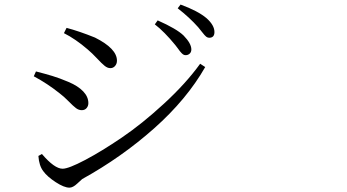

<svg xmlns="http://www.w3.org/2000/svg" viewBox="-20 -819 1540 852"><path d="M803.7 -574.2Q798.8 -574.2 794.9 -576.2Q791 -578.1 786.1 -583Q781.2 -587.9 778.3 -591.8Q775.4 -595.7 768.6 -605Q761.7 -614.3 757.8 -619.1Q709 -678.7 667 -710.9L679.7 -728.5Q763.7 -691.4 794.9 -661.1Q829.1 -626 829.1 -599.6Q829.1 -587.9 821.8 -581.1Q814.5 -574.2 803.7 -574.2ZM908.2 -651.4Q901.4 -651.4 895 -656.2Q888.7 -661.1 877 -676.3Q865.2 -691.4 859.4 -698.2Q821.3 -741.2 768.6 -782.2L781.2 -798.8Q858.4 -770.5 896.5 -738.3Q931.6 -707 931.6 -676.8Q931.6 -651.4 908.2 -651.4ZM369.1 -599.6Q314.5 -646.5 263.7 -671.9L275.4 -695.3Q331.1 -680.7 401.4 -652.3Q499 -603.5 499 -549.8Q499 -536.1 490.7 -526.4Q482.4 -516.6 469.7 -516.6Q457 -516.6 444.3 -526.9Q431.6 -537.1 410.2 -560.1Q388.7 -583 369.1 -599.6ZM257.8 -70.3Q284.2 -70.3 357.4 -108.9Q430.7 -147.5 520.5 -208.5Q610.4 -269.5 707.5 -358.9Q804.7 -448.2 868.2 -536.1L890.6 -521.5Q808.6 -377.9 664.1 -249.5Q519.5 -121.1 344.7 -24.4Q341.8 -22.5 322.8 -4.4Q303.7 13.7 288.1 13.7Q264.6 13.7 227.1 -10.7Q189.5 -35.2 171.9 -59.6Q153.3 -84 150.4 -127L166 -135.7Q221.7 -70.3 257.8 -70.3ZM139.6 -502Q181.6 -491.2 212.4 -481.9Q243.2 -472.7 284.7 -455.1Q326.2 -437.5 349.1 -413.6Q372.1 -389.6 372.1 -361.3Q372.1 -348.6 364.3 -339.4Q356.4 -330.1 342.8 -330.1Q329.1 -330.1 316.9 -339.4Q304.7 -348.6 284.2 -369.6Q263.7 -390.6 244.1 -405.3Q190.4 -448.2 129.9 -480.5Z"/></svg>

Font: Bpmf Zihi Serif Regular
Style: Regular
Weight: 400
Foundry: But Ko
Version: Version 1.320